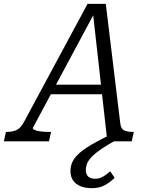

<svg xmlns="http://www.w3.org/2000/svg" viewBox="-74 -736 786 1000"><path d="M193 -295H471V-245H171ZM612 0H485L409 -678L422 -676L97 -70Q96 -64 107 -59Q118 -54 137.5 -51.5Q157 -49 180 -49H192L181 0H-54L-43 -49H-38Q-9 -49 12 -58.5Q33 -68 51 -101L382 -716H477L552 -97Q555 -66 571.5 -57.5Q588 -49 617 -49H623ZM515 -41 534 -8Q486 18 454.5 39.5Q423 61 405 79.5Q387 98 380 115Q373 132 373 150Q373 172 385.5 183.5Q398 195 421 195Q438 195 452 189Q466 183 478 174Q490 165 500 156L523 190Q500 213 472 228.5Q444 244 404 244Q352 244 322.5 220.5Q293 197 293 155Q293 128 304 105.5Q315 83 340 61Q365 39 408 14Q451 -11 515 -41Z"/></svg>

Font: Roboto Serif 20pt Light
Style: Italic
Weight: 300
Italic angle: -10°
Version: Version 1.007